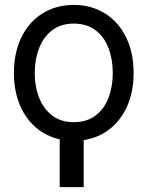

<svg xmlns="http://www.w3.org/2000/svg" viewBox="-20 -557 640 774"><path d="M317.4 197.3H220.7V-31.2H317.4ZM36.1 -262.7Q36.1 -344.7 66.4 -406.7Q96.7 -468.8 151.4 -502.9Q206.1 -537.1 277.3 -537.1Q348.6 -537.1 403.3 -502.9Q458 -468.8 488.3 -406.7Q518.6 -344.7 518.6 -262.7Q518.6 -181.6 488.3 -119.6Q458 -57.6 403.3 -23.4Q348.6 10.7 277.3 10.7Q206.1 10.7 151.4 -23.4Q96.7 -57.6 66.4 -119.6Q36.1 -181.6 36.1 -262.7ZM434.6 -262.7Q434.6 -317.4 417.5 -362.8Q400.4 -408.2 365.2 -435.1Q330.1 -461.9 277.3 -461.9Q225.6 -461.9 190.4 -435.1Q155.3 -408.2 137.7 -362.8Q120.1 -317.4 120.1 -262.7Q120.1 -208 137.7 -163.1Q155.3 -118.2 190.4 -91.3Q225.6 -64.5 277.3 -64.5Q330.1 -64.5 365.2 -91.3Q400.4 -118.2 417.5 -163.1Q434.6 -208 434.6 -262.7Z"/></svg>

Font: Pretendard Std Variable
Style: Regular
Weight: 400
Designer: Base glyphs from Inter by Rasmus Andersson; Hangeul glyphs from Noto Sans CJK(Source Han Sans) by Jang Soo-young and Kan
Foundry: Kil Hyung-jin
Version: Version 1.309;Glyphs 3.2 (3225)